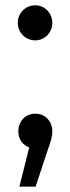

<svg xmlns="http://www.w3.org/2000/svg" viewBox="-20 -555 264 723"><path d="M113 -403C147 -403 177 -431 177 -469C177 -507 147 -535 113 -535C77 -535 47 -507 47 -469C47 -431 77 -403 113 -403ZM160 9C173 -27 177 -42 177 -61C177 -98 150 -127 113 -127C77 -127 49 -99 49 -61C49 -31 65 -9 90 0L53 148H114Z"/></svg>

Font: Montserrat-Alt1 Med
Style: Regular
Weight: 500
Designer: Differentunic
Foundry: Differentunic
Version: Version 7.222